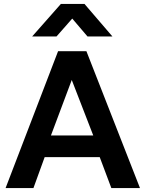

<svg xmlns="http://www.w3.org/2000/svg" viewBox="-20 -962 744 982"><path d="M8.5 0 277 -700H422L696 0H549.5L490 -158.5H208.5L151 0ZM240.5 -269H457L347 -553ZM144.5 -775.5 291.5 -942H412L555 -775.5H427.5L349.5 -867L269 -775.5Z"/></svg>

Font: Geologica EX Med
Style: Regular
Weight: 500
Designer: Sindre Bremnes, Frode Helland
Foundry: Monokrom Skriftforlag AS
Version: Version 1.010;gftools[0.9.28]